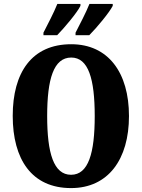

<svg xmlns="http://www.w3.org/2000/svg" viewBox="-20 -951 724 981"><path d="M366 -784V-771H436C474 -809 538 -886 556 -921V-931H437C419 -886 389 -829 366 -784ZM202 -784V-771H272C309 -809 374 -886 391 -921V-931H273C255 -886 225 -829 202 -784ZM343 10C533 10 639 -137 639 -358C639 -580 533 -725 344 -725C142 -725 45 -580 45 -359C45 -137 142 10 343 10ZM343 -58C254 -58 221 -169 221 -358C221 -547 254 -657 344 -657C432 -657 464 -547 464 -358C464 -169 432 -58 343 -58Z"/></svg>

Font: Noto Serif Ethiopic ExtraCondensed Black
Style: Regular
Weight: 900
Width: 2
Designer: Monotype Design Team
Foundry: Monotype Imaging Inc.
Version: Version 2.102